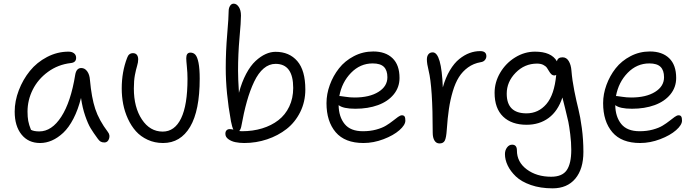

<svg xmlns="http://www.w3.org/2000/svg" viewBox="-20 -779 3840 1059"><path d="M201.2 9.8Q136.2 9.8 98.6 -37.1Q61 -84 61 -163.1Q61 -221.7 83.7 -281Q106.4 -340.3 144.8 -387.7Q183.1 -435.1 239.5 -464.6Q295.9 -494.1 357.9 -494.1Q376.5 -494.1 388.2 -485.1Q399.9 -476.1 399.9 -460Q399.9 -434.1 370.1 -431.2Q299.8 -422.9 244.6 -382.6Q189.5 -342.3 160.6 -284.4Q131.8 -226.6 131.8 -163.1Q131.8 -133.8 135.7 -112.3Q139.6 -90.8 150.9 -63Q166.5 -54.2 196.8 -54.2Q265.6 -54.2 318.1 -135.3Q370.6 -216.3 395 -367.2Q401.4 -403.8 428.2 -403.8Q447.8 -403.8 460.9 -385.7Q474.1 -367.7 476.1 -337.9Q484.9 -240.2 505.4 -178.2Q525.9 -116.2 575.2 -50.8Q588.4 -33.7 581.3 -13.4Q574.2 6.8 556.2 6.8Q543 6.8 534.9 2Q526.9 -2.9 519 -14.2Q494.6 -47.4 480 -71.5Q465.3 -95.7 450 -139.9Q434.6 -184.1 426.8 -238.8Q410.6 -173.8 385 -124.5Q359.4 -75.2 328.9 -46.6Q298.3 -18.1 266.4 -4.2Q234.4 9.8 201.2 9.8Z M879.4 9.8Q833 9.8 794.4 -8.1Q755.9 -25.9 729.7 -55.2Q703.6 -84.5 685.5 -123.8Q667.5 -163.1 659.4 -205.1Q651.4 -247.1 651.4 -291Q651.4 -382.8 681.2 -460Q689.9 -485.8 713.4 -485.8Q727.5 -485.8 734.9 -476.6Q742.2 -467.3 742.2 -451.2Q742.2 -435.1 736.1 -415.3Q730 -395.5 724.1 -365Q718.3 -334.5 718.3 -291Q718.3 -187 762.7 -120.1Q807.1 -53.2 877.4 -53.2Q943.4 -53.2 978.8 -126.2Q1014.2 -199.2 1014.2 -344.2Q1014.2 -377.9 1010.7 -411.6Q1007.3 -445.3 1007.3 -458Q1007.3 -488.8 1030.3 -488.8Q1046.9 -488.8 1057.6 -477.1Q1068.4 -465.3 1075 -432.6Q1081.5 -399.9 1081.5 -345.2Q1081.5 -168.9 1028.6 -79.6Q975.6 9.8 879.4 9.8Z M1327.1 9.8Q1300.8 9.8 1278.3 5.1Q1255.9 0.5 1239.5 -11.5Q1223.1 -23.4 1223.1 -41Q1223.1 -53.7 1229.7 -60.3Q1236.3 -66.9 1247.1 -66.9Q1256.8 -66.9 1267.1 -64Q1260.3 -77.6 1253.9 -109.9Q1225.1 -268.1 1225.1 -403.8Q1225.1 -496.1 1233.2 -590.3Q1241.2 -684.6 1241.2 -717.8Q1241.2 -734.4 1248.8 -746.6Q1256.3 -758.8 1269 -758.8Q1285.2 -758.8 1297.1 -740.7Q1309.1 -722.7 1309.1 -692.9Q1309.1 -658.7 1301 -569.6Q1293 -480.5 1293 -388.2Q1293 -345.2 1297.9 -267.1Q1313.5 -326.2 1337.6 -371.6Q1361.8 -417 1389.6 -442.6Q1417.5 -468.3 1445.1 -480.7Q1472.7 -493.2 1500 -493.2Q1575.7 -493.2 1619.9 -441.9Q1664.1 -390.6 1664.1 -285.2Q1664.1 -217.8 1636 -161.1Q1607.9 -104.5 1560.8 -67.6Q1513.7 -30.8 1453.1 -10.5Q1392.6 9.8 1327.1 9.8ZM1310.1 -78.1Q1307.6 -65.9 1299.8 -56.2Q1304.7 -55.2 1314.9 -55.2Q1374.5 -55.2 1425.8 -70.8Q1477.1 -86.4 1515.4 -116Q1553.7 -145.5 1575.4 -191.2Q1597.2 -236.8 1597.2 -293.9Q1597.2 -426.8 1500 -426.8Q1464.4 -426.8 1434.6 -401.6Q1404.8 -376.5 1381.8 -328.4Q1358.9 -280.3 1341.8 -219.5Q1324.7 -158.7 1310.1 -78.1Z M1984.9 9.8Q1882.3 9.8 1831.5 -49.8Q1780.8 -109.4 1780.8 -210Q1780.8 -260.3 1799.1 -310.5Q1817.4 -360.8 1849.9 -402.1Q1882.3 -443.4 1931.9 -469.2Q1981.4 -495.1 2038.6 -495.1Q2106.4 -495.1 2145 -458Q2183.6 -420.9 2183.6 -349.1Q2183.6 -297.4 2151.6 -258.3Q2119.6 -219.2 2064.7 -199.2Q2009.8 -179.2 1939.9 -179.2Q1872.6 -179.2 1847.7 -199.2Q1848.6 -134.8 1880.9 -95Q1913.1 -55.2 1981.9 -55.2Q2021.5 -55.2 2054.7 -64.2Q2087.9 -73.2 2109.1 -86.2Q2130.4 -99.1 2146.5 -112.1Q2162.6 -125 2175.3 -134Q2188 -143.1 2196.8 -143.1Q2207.5 -143.1 2211.7 -136.2Q2215.8 -129.4 2215.8 -113.8Q2215.8 -89.8 2183.1 -61Q2150.4 -32.2 2095.2 -11.2Q2040 9.8 1984.9 9.8ZM1857.9 -249Q1861.8 -249 1886 -245.1Q1910.2 -241.2 1935.5 -241.2Q2017.6 -241.2 2067.1 -272Q2116.7 -302.7 2116.7 -353Q2116.7 -391.1 2097.4 -410.2Q2078.1 -429.2 2035.6 -429.2Q1966.8 -429.2 1916.3 -377.4Q1865.7 -325.7 1851.6 -249Z M2404.3 12.2Q2386.2 12.2 2376.5 -3.7Q2366.7 -19.5 2366.7 -46.9Q2366.7 -298.8 2344.2 -389.2Q2334.5 -427.7 2334.5 -451.2Q2334.5 -468.8 2342.8 -479.5Q2351.1 -490.2 2366.7 -490.2Q2415 -490.2 2422.4 -296.9Q2437.5 -351.1 2461.4 -391.1Q2485.4 -431.2 2513.4 -453.6Q2541.5 -476.1 2570.1 -486.6Q2598.6 -497.1 2628.4 -497.1Q2662.6 -497.1 2662.6 -469.2Q2662.6 -457.5 2654.5 -447.8Q2646.5 -438 2631.3 -436Q2591.8 -429.2 2561.5 -407.2Q2531.2 -385.3 2511.2 -353.5Q2491.2 -321.8 2477.3 -274.9Q2463.4 -228 2456.1 -178.5Q2448.7 -128.9 2444.3 -64Q2441.4 -19 2433.3 -3.4Q2425.3 12.2 2404.3 12.2Z M3027.8 259.8Q2960.9 259.8 2908.2 241.5Q2855.5 223.1 2825.4 194.3Q2795.4 165.5 2780.3 133.8Q2765.1 102.1 2765.1 70.8Q2765.1 49.8 2776.6 34.4Q2788.1 19 2804.7 19Q2831.1 19 2831.1 50.8Q2831.1 114.7 2885.5 155.3Q2939.9 195.8 3020 195.8Q3081.1 195.8 3106 159.4Q3130.9 123 3130.9 47.9Q3130.9 5.9 3125.2 -38.8Q3119.6 -83.5 3114.7 -107.2Q3109.9 -130.9 3097.4 -179.9Q3085 -229 3082 -241.2Q3057.1 -166 3006.1 -128.4Q2955.1 -90.8 2884.8 -90.8Q2801.8 -90.8 2754.9 -136Q2708 -181.2 2708 -267.1Q2708 -325.7 2739 -378.2Q2770 -430.7 2821.5 -462.4Q2873 -494.1 2930.7 -494.1Q3021 -494.1 3051.8 -440.9Q3056.2 -462.9 3083 -462.9Q3104.5 -462.9 3116.9 -442.1Q3129.4 -421.4 3131.8 -390.1Q3136.2 -335.4 3147.9 -277.1Q3159.7 -218.8 3170.2 -177.2Q3180.7 -135.7 3189.2 -72.5Q3197.8 -9.3 3197.8 59.1Q3197.8 153.3 3153.1 206.5Q3108.4 259.8 3027.8 259.8ZM2774.9 -262.2Q2774.9 -153.8 2883.8 -153.8Q2949.7 -153.8 2993.7 -205.1Q3037.6 -256.3 3047.9 -366.2Q3042.5 -362.8 3039.1 -362.8Q3028.3 -362.8 3021 -369.6Q3013.7 -376.5 3008.5 -386Q3003.4 -395.5 2996.6 -405Q2989.7 -414.6 2976.1 -421.4Q2962.4 -428.2 2941.9 -428.2Q2873.5 -428.2 2824.2 -377.9Q2774.9 -327.6 2774.9 -262.2Z M3510.7 9.8Q3408.2 9.8 3357.4 -49.8Q3306.6 -109.4 3306.6 -210Q3306.6 -260.3 3325 -310.5Q3343.3 -360.8 3375.7 -402.1Q3408.2 -443.4 3457.8 -469.2Q3507.3 -495.1 3564.5 -495.1Q3632.3 -495.1 3670.9 -458Q3709.5 -420.9 3709.5 -349.1Q3709.5 -297.4 3677.5 -258.3Q3645.5 -219.2 3590.6 -199.2Q3535.6 -179.2 3465.8 -179.2Q3398.4 -179.2 3373.5 -199.2Q3374.5 -134.8 3406.7 -95Q3439 -55.2 3507.8 -55.2Q3547.4 -55.2 3580.6 -64.2Q3613.8 -73.2 3635 -86.2Q3656.2 -99.1 3672.4 -112.1Q3688.5 -125 3701.2 -134Q3713.9 -143.1 3722.7 -143.1Q3733.4 -143.1 3737.5 -136.2Q3741.7 -129.4 3741.7 -113.8Q3741.7 -89.8 3709 -61Q3676.3 -32.2 3621.1 -11.2Q3565.9 9.8 3510.7 9.8ZM3383.8 -249Q3387.7 -249 3411.9 -245.1Q3436 -241.2 3461.4 -241.2Q3543.5 -241.2 3593 -272Q3642.6 -302.7 3642.6 -353Q3642.6 -391.1 3623.3 -410.2Q3604 -429.2 3561.5 -429.2Q3492.7 -429.2 3442.1 -377.4Q3391.6 -325.7 3377.4 -249Z"/></svg>

Font: Shantell Sans Normal
Style: Regular
Weight: 300
Designer: Stephen Nixon, Anya Danilova, Shantell Martin
Foundry: Arrow Type
Version: Version 1.006;[559af2be0]